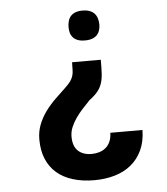

<svg xmlns="http://www.w3.org/2000/svg" viewBox="-52 -571 704 810"><g transform="rotate(-5 300.0 -166.5)"><path d="M386.2 -312Q386.2 -278.8 385 -255.1Q383.8 -231.4 377.9 -213.1Q372.1 -194.8 359.6 -179.2Q347.2 -163.6 323.7 -146Q308.1 -129.9 292.2 -112.5Q276.4 -95.2 263.7 -76.9Q251 -58.6 242.9 -39.3Q234.9 -20 234.9 0.5Q234.9 41 255.9 60.8Q276.9 80.6 313.5 80.6Q330.6 80.6 345.9 75.9Q361.3 71.3 373 61.5Q384.8 51.8 391.8 36.1Q398.9 20.5 399.4 -1.5H535.6Q534.7 47.9 517.6 84.2Q500.5 120.6 471.2 144.5Q441.9 168.5 401.9 180.2Q361.8 191.9 315.9 191.9Q264.6 191.9 224.4 179.4Q184.1 167 156.2 142.8Q128.4 118.7 113.5 83Q98.6 47.4 98.6 1Q98.6 -33.2 109.9 -62Q121.1 -90.8 139.4 -116Q157.7 -141.1 180.7 -163.6Q203.6 -186 226.6 -207.5Q241.7 -221.7 249.3 -232.4Q256.8 -243.2 260.3 -254.4Q263.7 -265.6 263.9 -279.1Q264.2 -292.5 264.6 -312ZM262.7 -460Q262.7 -473.6 265.9 -485.6Q269 -497.6 276.4 -506.3Q283.7 -515.1 296.1 -520.3Q308.6 -525.4 327.1 -525.4Q345.7 -525.4 358.4 -520.3Q371.1 -515.1 378.7 -506.3Q386.2 -497.6 389.6 -485.6Q393.1 -473.6 393.1 -460Q393.1 -447.3 389.6 -436.3Q386.2 -425.3 378.7 -417Q371.1 -408.7 358.4 -403.8Q345.7 -398.9 327.1 -398.9Q308.6 -398.9 296.1 -403.8Q283.7 -408.7 276.4 -417Q269 -425.3 265.9 -436.3Q262.7 -447.3 262.7 -460Z"/></g></svg>

Font: TypoPRO Roboto Mono
Style: Bold
Weight: 700
Designer: Google
Version: Version 2.000986; 2015; ttfautohint (v1.3)